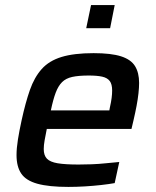

<svg xmlns="http://www.w3.org/2000/svg" viewBox="-20 -727 615 755"><path d="M249 8Q172 8 127 -4.5Q82 -17 63.5 -44.5Q45 -72 45 -117Q45 -144 50.5 -178.5Q56 -213 65 -254Q80 -323 97.5 -373Q115 -423 144 -455.5Q173 -488 222 -503Q271 -518 348 -518Q417 -518 456 -505.5Q495 -493 511 -467Q527 -441 527 -401Q527 -383 524.5 -360Q522 -337 517 -310.5Q512 -284 505 -254L497 -220H164Q159 -195 155.5 -175.5Q152 -156 152 -141Q152 -116 164.5 -103Q177 -90 206.5 -85Q236 -80 289 -80Q312 -80 340 -81Q368 -82 396.5 -85Q425 -88 449 -90L431 -7Q409 -3 378 0.5Q347 4 313.5 6Q280 8 249 8ZM180 -293H410L412 -304Q417 -326 419 -342Q421 -358 421 -371Q421 -396 411.5 -408.5Q402 -421 382 -425.5Q362 -430 329 -430Q289 -430 264 -424.5Q239 -419 224 -404Q209 -389 199 -362.5Q189 -336 180 -293ZM319 -616 338 -707H431L413 -616Z"/></svg>

Font: Saira Thin Medium
Style: Italic
Weight: 500
Italic angle: -12°
Version: Version 1.101